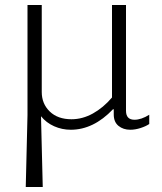

<svg xmlns="http://www.w3.org/2000/svg" viewBox="-20 -508 646 768"><path d="M90 -48V-488H147V-140Q147 -93 179 -62Q211 -31 266 -31Q310 -31 351.5 -54Q393 -77 428 -118V-488H484V-65Q484 -29 518 -29Q545 -29 577 -49V-12Q564 -3 542.5 4Q521 11 501 11Q473 11 454 -4.5Q435 -20 435 -50V-71H432Q354 11 263 11Q228 11 196.5 -3Q165 -17 144 -43L151 240H83Z"/></svg>

Font: Maitree Light
Style: Regular
Weight: 300
Designer: CadsonDemak Team
Foundry: CadsonDemak
Version: Version 1.001